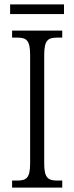

<svg xmlns="http://www.w3.org/2000/svg" viewBox="-20 -853 338 873"><path d="M26 -789H271V-833H26ZM35 0H263V-32H242C199 -32 181 -43 181 -110V-603C181 -672 199 -682 242 -682H263V-714H35V-682H57C99 -682 117 -672 117 -603V-110C117 -42 99 -32 57 -32H35Z"/></svg>

Font: Noto Serif Hebrew Condensed Light
Style: Regular
Weight: 300
Width: 3
Designer: Monotype Design Team
Foundry: Monotype Imaging Inc.
Version: Version 2.004